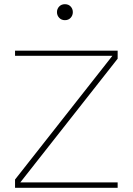

<svg xmlns="http://www.w3.org/2000/svg" viewBox="-20 -890 628 910"><path d="M51.3 -625.5H512.7L51.3 -39.1V0H537.6V-25.4H76.2L537.6 -611.8V-649.9H51.3ZM250 -832.5Q250 -816.9 260.5 -805.7Q271 -794.4 287.6 -794.4Q304.7 -794.4 314.9 -805.7Q325.2 -816.9 325.2 -832.5Q325.2 -848.1 314.9 -859.1Q304.7 -870.1 287.6 -870.1Q271 -870.1 260.5 -859.1Q250 -848.1 250 -832.5Z"/></svg>

Font: Estedad VF
Style: Regular
Weight: 100
Designer: Amin Abedi
Version: Version 7.3